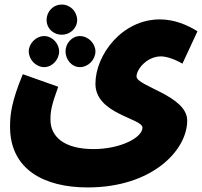

<svg xmlns="http://www.w3.org/2000/svg" viewBox="-20 -590 885 841"><path d="M251 -438C288 -438 318 -467 318 -502C318 -539 288 -570 251 -570C212 -570 184 -539 184 -502C184 -467 212 -438 251 -438ZM24 -35C24 153 174 231 364 231C647 231 800 68 800 -62C800 -171 578 -212 578 -255C578 -287 624 -343 685 -343C712 -343 751 -328 779 -311L845 -453C800 -481 744 -505 680 -505C514 -505 398 -349 398 -223C398 -90 604 -72 604 -31C604 13 507 63 390 63C261 63 201 9 201 -66C201 -106 207 -132 235 -210L80 -265C31 -147 24 -90 24 -35ZM174 -296C209 -296 239 -329 239 -365C239 -399 209 -432 174 -432C137 -432 106 -399 106 -365C106 -329 137 -296 174 -296ZM330 -296C367 -296 398 -329 398 -365C398 -399 367 -432 330 -432C294 -432 267 -399 267 -365C267 -329 294 -296 330 -296Z"/></svg>

Font: Noto Sans Arabic UI Bk
Style: Regular
Weight: 900
Designer: Monotype Design Team, Nadine Chahine and Nizar Qandah
Foundry: Monotype Imaging Inc.
Version: Version 2.010